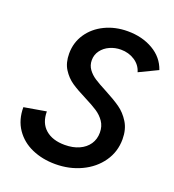

<svg xmlns="http://www.w3.org/2000/svg" viewBox="-130 -800 821 908"><g transform="rotate(20 280.5 -346.0)"><path d="M16.6 -193.8 127.9 -212.9Q127.9 -154.8 163.6 -123.8Q199.2 -92.8 260.7 -92.8Q301.8 -92.8 332.8 -106.7Q363.8 -120.6 380.9 -145.8Q397.9 -170.9 397.9 -204.1Q397.9 -236.3 381.8 -259.5Q365.7 -282.7 341.8 -298.3Q317.9 -314 277.3 -334.5Q230.5 -357.9 201.9 -377.4Q173.3 -397 153.3 -428.5Q133.3 -460 133.3 -506.3Q133.3 -562 163.1 -606.2Q192.9 -650.4 244.4 -675.3Q295.9 -700.2 358.9 -700.2Q431.6 -700.2 486.6 -668.2Q541.5 -636.2 561 -578.6L467.8 -533.7Q458 -567.9 427.5 -587.6Q397 -607.4 357.9 -607.4Q328.6 -607.4 302.5 -595.7Q276.4 -584 260.5 -562.5Q244.6 -541 244.6 -513.7Q244.6 -487.8 259 -468Q273.4 -448.2 295.2 -434.1Q316.9 -419.9 355.5 -399.9Q404.8 -374 435.3 -352.5Q465.8 -331.1 487.5 -296.1Q509.3 -261.2 509.3 -211.4Q509.3 -148.4 474.4 -98.4Q439.5 -48.3 380.1 -20.3Q320.8 7.8 249.5 7.8Q185.1 7.8 132.1 -15.4Q79.1 -38.6 47.9 -84.2Q16.6 -129.9 16.6 -193.8Z"/></g></svg>

Font: Acari Sans SemiBold
Style: Italic
Weight: 600
Italic angle: -13°
Designer: Alfredo Marco Pradil and Stefan Peev
Foundry: Hanken Design Co.
Version: Version 1.045;January 11, 2019;FontCreator 11.5.0.2425 64-bi